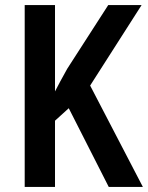

<svg xmlns="http://www.w3.org/2000/svg" viewBox="-20 -827 581 754"><path d="M541 -93H407L250 -402L196 -353V-93H77V-807H196V-468Q205 -485 216.5 -507Q228 -529 244 -557L405 -807H536L334 -491Z"/></svg>

Font: Noto Sans Kannada UI Condensed SemiBold
Style: Regular
Weight: 600
Width: 3
Designer: Jelle Bosma - Monotype Design Team
Foundry: Monotype Imaging Inc.
Version: Version 2.005; ttfautohint (v1.8.4.7-5d5b)